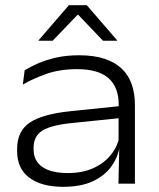

<svg xmlns="http://www.w3.org/2000/svg" viewBox="-20 -708 611 740"><path d="M436.5 0 439.5 -135 437 -147.5V-283L437.5 -305Q437.5 -372 398.2 -406.8Q359 -441.5 276.5 -441.5Q210.5 -441.5 158.2 -423Q106 -404.5 68 -382L75 -437Q95.5 -450 125.5 -463.2Q155.5 -476.5 195.5 -485.8Q235.5 -495 285 -495Q342.5 -495 383.5 -481.2Q424.5 -467.5 450.2 -442.5Q476 -417.5 488 -382.2Q500 -347 500 -303.5V0ZM223.5 12Q139.5 12 92.8 -23.2Q46 -58.5 46 -125V-134.5Q46 -203 95.2 -235.8Q144.5 -268.5 252 -279.5L446.5 -299.5L449 -253.5L259 -234Q177.5 -226 143.5 -204.8Q109.5 -183.5 109.5 -139V-132Q109.5 -87.5 143.8 -64.2Q178 -41 241 -41Q298 -41 339.8 -60Q381.5 -79 407 -110.8Q432.5 -142.5 440.5 -181.5L452.5 -135.5H439.5Q432.5 -97.5 407.2 -63.8Q382 -30 336.8 -9Q291.5 12 223.5 12ZM245.5 -688H314.5L431.5 -552.5V-551H377L282 -650.5H278.5L183 -551H128.5V-552.5Z"/></svg>

Font: Anek Gujarati SemiExpanded Light
Style: Regular
Weight: 300
Width: 6
Designer: Mrunmayee Ghaisas (Gujarati), Yesha Goshar (Latin)
Foundry: Ek Type
Version: Version 1.003